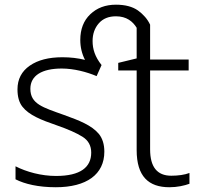

<svg xmlns="http://www.w3.org/2000/svg" viewBox="-20 -785 849 815"><path d="M216.8 9.8C347.7 9.8 422.9 -44.9 422.9 -141.1C422.9 -172.4 415 -197.3 399.9 -216.3C369.1 -253.4 315.9 -273.9 252 -296.9C162.1 -329.1 108.9 -343.3 108.9 -408.2C108.9 -464.4 158.2 -494.1 242.2 -494.1C293.5 -494.1 348.6 -479.5 390.1 -461.9L411.1 -508.8C383.3 -543.9 373 -576.2 373 -610.8C373 -640.6 381.8 -666 399.4 -686C417 -706.1 441.4 -715.8 472.2 -715.8C517.1 -715.8 543.9 -693.8 560.1 -667V-537.1L481.9 -518.1V-485.8H560.1V-147.9C560.1 -36.1 610.8 9.8 699.2 9.8C732.4 9.8 762.7 2.9 784.2 -4.9V-50.8C764.2 -43 736.3 -39.1 707 -39.1C647 -39.1 617.2 -76.2 617.2 -150.9V-485.8H780.8V-532.2H617.2V-680.2C606 -704.1 588.4 -724.1 565.4 -740.7C542.5 -756.8 511.2 -765.1 472.2 -765.1C427.7 -765.1 391.6 -751.5 363.3 -724.6C335 -697.8 320.8 -661.1 320.8 -615.2C320.8 -585 327.6 -556.6 340.8 -530.8C311.5 -538.1 279.8 -542 245.1 -542C187 -542 141.1 -530.3 106.4 -506.3C71.8 -482.4 54.2 -448.7 54.2 -405.8C54.2 -374.5 61 -350.1 75.2 -332C103 -296.4 154.3 -275.9 221.2 -252.9C269 -236.3 305.2 -220.2 330.1 -204.6C355 -189 367.2 -166.5 367.2 -137.2C367.2 -75.2 321.8 -38.1 217.8 -38.1C155.3 -38.1 92.8 -55.2 45.9 -79.1V-23.9C85 -3.9 142.6 9.8 216.8 9.8Z"/></svg>

Font: Noto Reveo Sans
Style: Regular
Weight: 300
Designer: Monotype Design Team
Foundry: Monotype Imaging Inc.
Version: Version 2.007